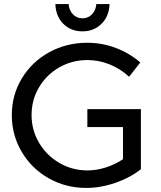

<svg xmlns="http://www.w3.org/2000/svg" viewBox="-20 -916 791 943"><path d="M672 -380V-85Q619 -43 546.5 -18Q474 7 404 7Q303 7 219 -40.5Q135 -88 86.5 -170.5Q38 -253 38 -351Q38 -449 87 -530.5Q136 -612 221 -659Q306 -706 409 -706Q482 -706 550 -680Q618 -654 669 -609L614 -539Q572 -578 519 -599.5Q466 -621 409 -621Q334 -621 271 -585Q208 -549 171.5 -487Q135 -425 135 -351Q135 -277 172 -214.5Q209 -152 272 -115.5Q335 -79 410 -79Q454 -79 499.5 -93.5Q545 -108 584 -134V-292H409V-380ZM385 -826Q413 -826 432 -846Q451 -866 453 -896H518Q516 -836 478.5 -799Q441 -762 385 -762Q328 -762 291 -799Q254 -836 252 -896H317Q319 -866 338 -846Q357 -826 385 -826Z"/></svg>

Font: Gontserrat
Style: Regular
Weight: 400
Designer: Julieta Ulanovsky
Foundry: Julieta Ulanovsky
Version: Version 6.001